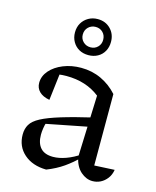

<svg xmlns="http://www.w3.org/2000/svg" viewBox="-112 -813 734 901"><g transform="rotate(15 255.0 -362.5)"><path d="M422 6Q392 6 365.5 -17Q339 -40 329 -85L340 -387Q274 -439 178 -439Q159 -439 140 -436.5Q121 -434 104 -430L146 -452L129 -310Q96 -316 79 -333Q62 -350 62 -375Q62 -408 85.5 -435Q109 -462 148.5 -478Q188 -494 235 -494Q288 -494 333 -473Q378 -452 412 -414V-67L510 -72Q506 -47 492.5 -29.5Q479 -12 461 -3Q443 6 422 6ZM199 10Q132 9 91 -27Q50 -63 50 -121Q50 -149 62.5 -170Q75 -191 108 -208.5Q141 -226 201.5 -244.5Q262 -263 356 -285V-239L117 -192L143 -205Q138 -190 135.5 -173Q133 -156 133 -142Q133 -101 153 -78.5Q173 -56 214 -56Q243 -56 276.5 -68Q310 -80 347 -105V-89Q315 -57 280 -32.5Q245 -8 199 10ZM251 -560Q225 -560 205.5 -571Q186 -582 174.5 -602Q163 -622 163 -647Q163 -673 174.5 -692.5Q186 -712 206 -723.5Q226 -735 251 -735Q289 -735 313.5 -710Q338 -685 338 -647Q338 -622 327 -602Q316 -582 296 -571Q276 -560 251 -560ZM251 -598Q272 -598 286 -612Q300 -626 300 -647Q300 -669 286 -683Q272 -697 251 -697Q230 -697 215.5 -683Q201 -669 201 -647Q201 -626 215.5 -612Q230 -598 251 -598Z"/></g></svg>

Font: Piazzolla 24pt
Style: Regular
Weight: 400
Designer: Juan Pablo del Peral
Foundry: Huerta Tipografica
Version: Version 2.005